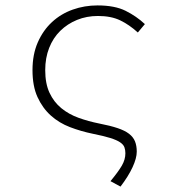

<svg xmlns="http://www.w3.org/2000/svg" viewBox="-20 -512 640 709"><path d="M425 177 388 157Q417 122 430 99.5Q443 77 443 54Q443 42 439.5 32Q436 22 423.5 13.5Q411 5 387 -2.5Q363 -10 323 -18Q279 -27 238.5 -42.5Q198 -58 167.5 -85.5Q137 -113 118.5 -153.5Q100 -194 100 -253Q100 -311 119.5 -355.5Q139 -400 172 -430.5Q205 -461 248.5 -476.5Q292 -492 340 -492Q404 -492 444 -472Q484 -452 515 -423L489 -392Q457 -421 423.5 -437Q390 -453 342 -453Q300 -453 264.5 -438.5Q229 -424 202.5 -398Q176 -372 161.5 -335Q147 -298 147 -253Q147 -203 163 -169Q179 -135 206.5 -112.5Q234 -90 270 -77Q306 -64 346 -56Q387 -48 414 -39Q441 -30 456.5 -18Q472 -6 478.5 10Q485 26 485 48Q485 72 469.5 105.5Q454 139 425 177Z"/></svg>

Font: Source Code Pro Light
Style: Regular
Weight: 300
Monospace: yes
Designer: Paul D. Hunt, Teo Tuominen
Foundry: Adobe Systems Incorporated
Version: Version 2.030;PS 1.000;hotconv 16.6.51;makeotf.lib2.5.65220